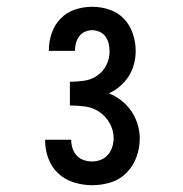

<svg xmlns="http://www.w3.org/2000/svg" viewBox="-20 -863 540 566"><path d="M252 -317Q225 -317 198.5 -325Q172 -333 152 -351.5Q132 -370 122.5 -396Q113 -422 113 -449Q113 -450 113 -450Q113 -450 113 -451H190Q190 -451 190 -450.5Q190 -450 190 -450Q190 -437 194 -425Q198 -413 206.5 -404Q215 -395 227 -391Q239 -387 252 -387Q265 -387 277.5 -392Q290 -397 298.5 -407Q307 -417 311 -430Q315 -443 315 -456Q315 -479 303.5 -499.5Q292 -520 273 -533Q254 -546 231.5 -549Q209 -552 186 -552V-622Q207 -622 228 -625Q249 -628 266.5 -640Q284 -652 293.5 -671Q303 -690 303 -711Q303 -723 300.5 -734Q298 -745 291.5 -754.5Q285 -764 274 -769Q263 -774 252 -774Q241 -774 230.5 -769.5Q220 -765 213.5 -756Q207 -747 204 -736Q201 -725 201 -714Q201 -713 201 -713Q201 -713 201 -713H124Q124 -713 124 -714Q124 -715 124 -715Q124 -741 132.5 -765.5Q141 -790 159 -808.5Q177 -827 201.5 -835Q226 -843 252 -843Q278 -843 303 -834.5Q328 -826 345.5 -807.5Q363 -789 371.5 -764Q380 -739 380 -713Q380 -693 375 -674Q370 -655 359.5 -638.5Q349 -622 334 -609Q319 -596 301 -588Q321 -580 338 -566.5Q355 -553 367 -535.5Q379 -518 385.5 -497Q392 -476 392 -455Q392 -427 382.5 -400.5Q373 -374 353.5 -354Q334 -334 307 -325.5Q280 -317 252 -317Z"/></svg>

Font: iosevka_custom_sans_ss08
Style: Regular
Weight: 400
Designer: Belleve Invis
Foundry: Belleve Invis
Version: Version 10.3.0; ttfautohint (v1.8.3)